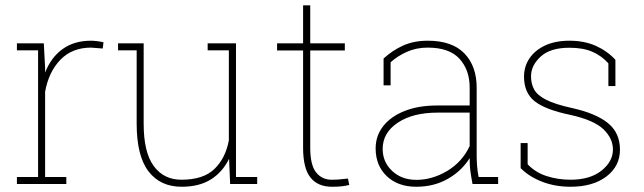

<svg xmlns="http://www.w3.org/2000/svg" viewBox="-20 -691 2417 721"><path d="M43.5 0V-26.4H123V-502H43.5V-528.3H144.5L149.4 -436.5V-418.5Q171.4 -475.1 214.8 -506.6Q258.3 -538.1 321.8 -538.1Q333 -538.1 347.4 -536.1Q361.8 -534.2 368.7 -532.2L365.7 -508.8L321.8 -512.2Q251 -512.2 206.8 -466.6Q162.6 -420.9 149.4 -346.2V-26.4H229V0Z M662.1 10.3Q582 10.3 537.6 -47.6Q493.2 -105.5 493.2 -227.1V-502H423.3V-528.3H493.2H519.5V-226.1Q519.5 -118.7 557.4 -67.4Q595.2 -16.1 661.1 -16.1Q743.7 -16.1 785.4 -56.6Q827.1 -97.2 839.4 -164.1V-502H759.8V-528.3H839.4H866.2V-26.4H945.8V0H844.2L840.3 -94.7Q815.4 -44.4 771.7 -17.1Q728 10.3 662.1 10.3Z M1226.6 10.3Q1173.3 10.3 1145.8 -24.4Q1118.2 -59.1 1118.2 -136.2V-501.5H1020.5V-528.3H1118.2V-670.9H1145V-528.3H1274.9V-501.5H1145V-136.2Q1145 -71.3 1167 -43.7Q1189 -16.1 1225.1 -16.1Q1240.7 -16.1 1252.9 -17.1Q1265.1 -18.1 1286.6 -20.5L1291.5 3.4Q1276.9 7.3 1261.5 8.8Q1246.1 10.3 1226.6 10.3Z M1543.5 10.3Q1474.1 10.3 1432.4 -29.5Q1390.6 -69.3 1390.6 -133.8Q1390.6 -181.2 1419.2 -217.5Q1447.8 -253.9 1499.8 -274.4Q1551.8 -294.9 1622.1 -294.9H1743.7V-362.3Q1743.7 -428.2 1705.6 -470.2Q1667.5 -512.2 1585.9 -512.2Q1543 -512.2 1507.3 -496.1Q1471.7 -480 1446.8 -457V-370.6H1420.4V-471.2Q1453.1 -501.5 1493.4 -519.8Q1533.7 -538.1 1586.4 -538.1Q1677.7 -538.1 1723.9 -490.5Q1770 -442.9 1770 -361.3V-106.4Q1770 -85.9 1771.7 -65.9Q1773.4 -45.9 1777.3 -26.4H1850.6V0H1754.4Q1748 -34.7 1745.8 -53Q1743.7 -71.3 1743.7 -97.2Q1713.9 -49.3 1661.9 -19.5Q1609.9 10.3 1543.5 10.3ZM1543.5 -15.6Q1603.5 -15.6 1659.7 -49.3Q1715.8 -83 1743.7 -142.6V-268.1H1623.5Q1530.3 -268.1 1473.6 -230.2Q1417 -192.4 1417 -131.8Q1417 -82.5 1452.6 -49.1Q1488.3 -15.6 1543.5 -15.6Z M2122.6 10.3Q2064.9 10.3 2016.4 -8.3Q1967.8 -26.9 1935.1 -59.6V-153.8H1961.4V-74.2Q1990.2 -43.5 2032.7 -29.8Q2075.2 -16.1 2122.6 -16.1Q2195.8 -16.1 2238.8 -50.3Q2281.7 -84.5 2281.7 -129.4Q2281.7 -171.4 2245.8 -205.8Q2210 -240.2 2120.6 -259.8Q2027.3 -279.3 1987.5 -311Q1947.8 -342.8 1947.8 -403.3Q1947.8 -441.4 1968.3 -471.9Q1988.8 -502.4 2027.1 -520.3Q2065.4 -538.1 2118.2 -538.1Q2174.8 -538.1 2218 -518.6Q2261.2 -499 2291 -466.3V-367.7H2264.6V-453.1Q2239.3 -481.4 2204.6 -496.6Q2169.9 -511.7 2118.2 -511.7Q2046.4 -511.7 2010.3 -478.5Q1974.1 -445.3 1974.1 -404.3Q1974.1 -376 1986.1 -354.5Q1998 -333 2031.2 -316.2Q2064.5 -299.3 2128.4 -285.2Q2217.3 -265.6 2262.7 -229Q2308.1 -192.4 2308.1 -128.9Q2308.1 -66.9 2257.3 -28.3Q2206.5 10.3 2122.6 10.3Z"/></svg>

Font: Roboto Slab LO Thin
Style: Regular
Weight: 250
Designer: Google
Version: Version 2.00;September 28, 2018;FontCreator 11.5.0.2427 64-b